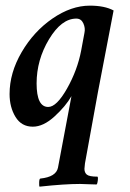

<svg xmlns="http://www.w3.org/2000/svg" viewBox="-20 -452 470 694"><path d="M329.1 214.8Q322.3 214.8 298.8 213.9Q275.4 212.9 269.5 212.9Q212.9 212.9 123 222.7Q121.1 220.7 121.6 207Q122.1 193.4 126 193.4Q182.6 187.5 189.5 154.3L238.3 -104.5Q217.8 -68.4 177.2 -31.2Q136.7 5.9 98.6 5.9Q57.6 5.9 36.1 -29.3Q14.6 -64.5 14.6 -112.3Q14.6 -188.5 58.1 -263.2Q101.6 -337.9 169.4 -384.8Q237.3 -431.6 304.7 -431.6Q358.4 -431.6 390.6 -414.1L334 -119.1L287.1 138.7Q285.2 154.3 285.2 158.2Q285.2 171.9 293.9 179.2Q302.7 186.5 332 186.5Q334 186.5 334 192.9Q334 199.2 332.5 206.5Q331.1 213.9 329.1 214.8ZM285.2 -333Q289.1 -350.6 281.2 -367.7Q273.4 -384.8 255.9 -384.8Q202.1 -384.8 157.2 -310.1Q112.3 -235.4 112.3 -150.4Q112.3 -65.4 154.3 -65.4Q184.6 -65.4 222.2 -131.8Q259.8 -198.2 273.4 -269.5Q274.4 -276.4 279.3 -301.3Q284.2 -326.2 285.2 -333Z"/></svg>

Font: Crimson
Style: SemiboldItalic
Weight: 600
Italic angle: -11°
Version: Version 0.8 ; ttfautohint (v1.00) -l 8 -r 50 -G 200 -x 14 -D